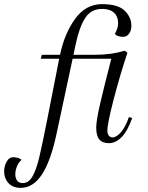

<svg xmlns="http://www.w3.org/2000/svg" viewBox="-132 -680 714 928"><path d="M507 -110Q485 -47 456 -17.5Q427 12 395 12Q363 12 348 -6Q333 -24 333 -63Q333 -97 352.5 -181Q372 -265 406 -396H219L141 -32Q113 99 70.5 163.5Q28 228 -32 228Q-70 228 -91 205Q-112 182 -112 148Q-112 125 -100.5 102.5Q-89 80 -67 80Q-55 80 -44 83.5Q-33 87 -28 93Q-41 103 -49.5 123Q-58 143 -58 162Q-58 181 -49 193Q-40 205 -22 205Q6 205 24.5 173.5Q43 142 57.5 81.5Q72 21 97 -106L154 -396H65L70 -415H158Q180 -519 231.5 -589.5Q283 -660 361 -660Q438 -660 470.5 -628.5Q503 -597 503 -555Q503 -533 492 -517.5Q481 -502 464 -502Q435 -502 423 -516Q439 -544 439 -568Q439 -600 419 -618.5Q399 -637 362 -637Q309 -637 280.5 -594Q252 -551 235 -471L223 -415H322Q407 -415 470 -435L484 -425Q449 -321 418 -202Q387 -83 387 -49Q387 -34 393.5 -25Q400 -16 412 -16Q431 -16 453 -41.5Q475 -67 491 -114Z"/></svg>

Font: Arapey
Style: Italic
Weight: 400
Italic angle: -12°
Designer: Eduardo Rodriguez Tunni
Foundry: Eduardo Rodriguez Tunni
Version: Version 3.000